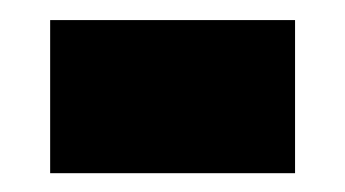

<svg xmlns="http://www.w3.org/2000/svg" viewBox="-20 -458 352 196"><path d="M31.2 -281.2V-437.5H281.2V-281.2Z"/></svg>

Font: Signwood
Style: Regular
Weight: 400
Designer: GGBotNet
Foundry: GGBotNet
Version: 0.95